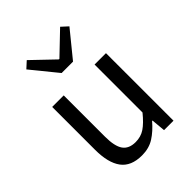

<svg xmlns="http://www.w3.org/2000/svg" viewBox="-217 -856 977 977"><g transform="rotate(-45 272.0 -367.0)"><path d="M224 12Q146 12 110.5 -36Q75 -84 75 -178V-486H158V-189Q158 -120 179.5 -89.5Q201 -59 249 -59Q287 -59 316 -78.5Q345 -98 380 -141V-486H462V0H394L387 -76H384Q350 -36 312.5 -12Q275 12 224 12ZM231 -574 117 -714 152 -746 270 -633H274L392 -746L427 -714L313 -574Z"/></g></svg>

Font: SourceSansPro
Style: Book
Weight: 400
Designer: Paul D. Hunt
Foundry: Adobe Systems Incorporated
Version: Version 2.021;PS 2.000;hotconv 1.0.86;makeotf.lib2.5.63406